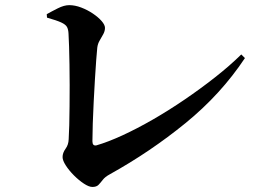

<svg xmlns="http://www.w3.org/2000/svg" viewBox="-20 -732 1040 761"><path d="M165.3 -675.8Q184.5 -686.7 209.3 -699.1Q234.1 -711.6 254.3 -711.6Q277.2 -711.6 301.8 -702.2Q326.5 -692.8 347.9 -678.4Q369.3 -664 382.7 -648.7Q396.1 -633.3 396.1 -621.6Q396.1 -609.1 389.4 -596.7Q382.7 -584.4 375.2 -571.7Q367.6 -559.1 365.6 -543.5Q363.9 -528 361.4 -494.7Q359 -461.3 356.3 -418.3Q353.6 -375.2 351.4 -329.4Q349.2 -283.7 347.7 -242.5Q346.3 -201.3 346.3 -172.2Q346.3 -152.5 362.3 -155.9Q407.9 -169.1 465.3 -195.5Q522.8 -222 585.7 -258.1Q648.5 -294.3 711.4 -337.1Q774.3 -379.9 832.3 -425.5Q890.3 -471 936.3 -516.2L950.8 -501.8Q855.4 -358.3 715.6 -244.3Q575.8 -130.3 415.1 -41.1Q396 -30.7 387.2 -19Q378.3 -7.4 370.3 0.8Q362.2 9 346.2 9Q332.6 9 312.5 -4.2Q292.5 -17.4 273 -36.9Q253.6 -56.4 240.8 -76.2Q228 -96.1 228 -109.4Q228 -126.1 239.7 -142.2Q251.5 -158.2 252.2 -179.9Q253.6 -201.6 254.5 -235.7Q255.4 -269.8 255.7 -310.6Q256.1 -351.3 256.1 -393.9Q256.1 -436.5 255.4 -475.9Q254.6 -515.4 253.8 -547.3Q252.9 -579.2 251.6 -598.2Q250.9 -615.1 245.6 -624.9Q240.4 -634.7 222.8 -642.9Q205.2 -651.1 166.3 -662.1Z"/></svg>

Font: Noto Serif TC
Style: Regular
Weight: 200
Designer: Ryoko NISHIZUKA 西塚涼子 (kana & ideographs); Frank Grießhammer (Latin, Greek & Cyrillic); Wenlong ZHANG 张文龙 (bopomofo); San
Foundry: Adobe
Version: Version 2.001;hotconv 1.1.0;makeotfexe 2.6.0